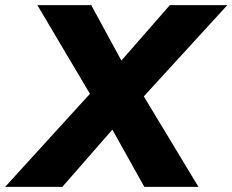

<svg xmlns="http://www.w3.org/2000/svg" viewBox="-92 -725 902 745"><path d="M-72 0 257 -361 53 -705H262L379 -490L567 -705H790L466 -351L678 0H468L344 -222L150 0Z"/></svg>

Font: Mulish Black
Style: Italic
Weight: 900
Italic angle: -9°
Designer: Vernon Adams
Foundry: Vernon Adams
Version: Version 3.603; ttfautohint (v1.8.3)